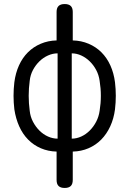

<svg xmlns="http://www.w3.org/2000/svg" viewBox="-20 -750 640 950"><path d="M340 140Q340 161 330 170.5Q320 180 300 180Q280 180 270 170.5Q260 161 260 140V0Q218 -1 182 -16.5Q146 -32 119 -59.5Q92 -87 75 -125Q58 -163 51 -209Q47 -243 47 -276Q47 -309 51 -343Q57 -389 74 -426.5Q91 -464 118 -491Q145 -518 181.5 -533.5Q218 -549 260 -550V-691Q260 -711 270 -720.5Q280 -730 300 -730Q320 -730 330 -720.5Q340 -711 340 -691V-550Q382 -549 418.5 -533.5Q455 -518 482 -491Q509 -464 526 -426.5Q543 -389 549 -343Q553 -309 553 -276Q553 -243 549 -209Q543 -163 525.5 -125Q508 -87 481 -59.5Q454 -32 418 -16.5Q382 -1 340 0ZM265 -64V-486Q241 -486 217.5 -475.5Q194 -465 175 -446.5Q156 -428 143 -403.5Q130 -379 127 -350Q122 -313 122 -276Q122 -239 127 -202Q130 -173 143 -148Q156 -123 175 -104Q194 -85 217.5 -74.5Q241 -64 265 -64ZM335 -486V-64Q359 -64 382 -74.5Q405 -85 424 -104Q443 -123 456 -148Q469 -173 473 -202Q479 -239 479 -276Q479 -313 473 -350Q469 -379 456 -403.5Q443 -428 424 -446.5Q405 -465 382 -475.5Q359 -486 335 -486Z"/></svg>

Font: Maple Mono Normal NL Light
Style: Regular
Weight: 300
Monospace: yes
Designer: subframe7536
Version: Version 7.000